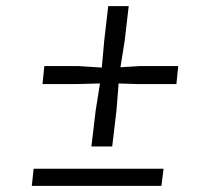

<svg xmlns="http://www.w3.org/2000/svg" viewBox="-20 -623 707 628"><path d="M279 -144 293 -262 307 -350 229 -348H119L125 -407H235L313 -402L321 -491L334 -603H401L388 -491L374 -403L438 -407H563L557 -348H432L368 -350L361 -262L347 -144ZM84 -15 90 -71H515L508 -15Z"/></svg>

Font: Merriweather Sans Light
Style: Italic
Weight: 300
Italic angle: -7.5°
Designer: Eben Sorkin
Foundry: Eben Sorkin
Version: Version 2.001; ttfautohint (v1.8.3)